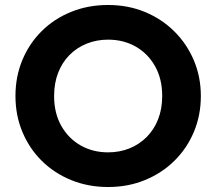

<svg xmlns="http://www.w3.org/2000/svg" viewBox="-20 -735 868 770"><path d="M413.5 15Q333.5 15 265.5 -12.8Q197.5 -40.5 147.5 -90Q97.5 -139.5 69.8 -206Q42 -272.5 42 -350Q42 -428 69.8 -494.5Q97.5 -561 147.5 -610.5Q197.5 -660 265.5 -687.5Q333.5 -715 413.5 -715Q493.5 -715 561.2 -687Q629 -659 679.2 -609Q729.5 -559 757.5 -492.8Q785.5 -426.5 785.5 -350Q785.5 -272.5 757.5 -206Q729.5 -139.5 679.2 -90Q629 -40.5 561.2 -12.8Q493.5 15 413.5 15ZM413.5 -124Q460 -124 499.5 -140Q539 -156 568.5 -185.8Q598 -215.5 614.2 -257Q630.5 -298.5 630.5 -350Q630.5 -418.5 602 -469.2Q573.5 -520 524.5 -548Q475.5 -576 413.5 -576Q367.5 -576 327.8 -560Q288 -544 258.8 -514.5Q229.5 -485 213.2 -443.2Q197 -401.5 197 -350Q197 -281.5 225.5 -230.8Q254 -180 303 -152Q352 -124 413.5 -124Z"/></svg>

Font: Geologica Thin Roman SemiBold
Style: Regular
Weight: 600
Version: Version 1.010;gftools[0.9.28]